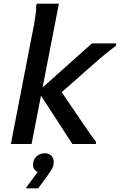

<svg xmlns="http://www.w3.org/2000/svg" viewBox="-20 -780 649 1040"><path d="M478 -545H609V-533Q597 -524 581 -511.5Q565 -499 547 -484.5Q529 -470 512 -455L283 -253L289 -318L433 -106Q449 -83 467 -57Q485 -31 500 -12V0H372L187 -285ZM151 0H39L153 -589Q158 -610 163.5 -641Q169 -672 173 -702Q177 -732 176 -751L180 -760H299ZM184 152Q176 149 167.5 139Q159 129 159 113Q159 83 178.5 66.5Q198 50 223 50Q244 50 257.5 63Q271 76 271 97Q271 121 259.5 139Q248 157 239 169L187 240H123V234Z"/></svg>

Font: Kufam Medium
Style: Italic
Weight: 500
Italic angle: -11°
Designer: Artur Schmal
Foundry: Original Type
Version: Version 1.301; ttfautohint (v1.8.3)